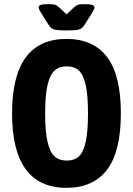

<svg xmlns="http://www.w3.org/2000/svg" viewBox="-20 -895 639 923"><path d="M38 -350Q38 -708 300 -708Q428 -708 494.5 -621Q561 -534 561 -350Q561 -166 494.5 -79Q428 8 300 8Q38 8 38 -350ZM403 -350Q403 -437 392 -486.5Q381 -536 359 -556Q337 -576 301 -576Q265 -576 242.5 -556Q220 -536 208.5 -486.5Q197 -437 197 -350Q197 -263 208.5 -213Q220 -163 242.5 -143Q265 -123 301 -123Q337 -123 359 -143Q381 -163 392 -212.5Q403 -262 403 -350ZM212 -778 175 -837Q166 -851 166 -859Q166 -869 177 -872Q188 -875 211 -875Q234 -875 243.5 -872.5Q253 -870 266 -858L300 -826L334 -858Q347 -870 356.5 -872.5Q366 -875 389 -875Q412 -875 423 -871.5Q434 -868 434 -859Q434 -851 425 -837L388 -778Q377 -759 362 -754Q347 -749 312 -749H288Q253 -749 238 -754Q223 -759 212 -778Z"/></svg>

Font: Asap Condensed
Style: Bold
Weight: 700
Designer: Pablo Cosgaya
Foundry: Omnibus-Type
Version: Version 1.010; ttfautohint (v1.8)